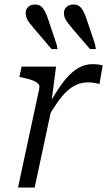

<svg xmlns="http://www.w3.org/2000/svg" viewBox="-20 -833 476 853"><path d="M60 0H134L214 -374L208 -375L229 -537H76L66 -491L77 -489Q102 -484 120.5 -477.5Q139 -471 148 -462.5Q157 -454 155 -442ZM436 -542Q433 -544 420.5 -546Q408 -548 392 -548Q359 -548 331.5 -533Q304 -518 279 -490Q254 -462 229 -422Q204 -382 175 -331L191 -308Q214 -348 235 -378Q256 -408 277 -427.5Q298 -447 321 -457Q344 -467 371 -467Q386 -467 398.5 -465Q411 -463 422 -460ZM362 -756 402 -637 406 -615H380L300 -708Q289 -722 280.5 -732.5Q272 -743 268 -753.5Q264 -764 264 -775Q264 -791 275.5 -802Q287 -813 306 -813Q328 -813 340 -798.5Q352 -784 362 -756ZM191 -756 231 -637 236 -615H209L130 -708Q118 -722 110 -732.5Q102 -743 98 -753.5Q94 -764 94 -775Q94 -791 105 -802Q116 -813 136 -813Q157 -813 169 -798.5Q181 -784 191 -756Z"/></svg>

Font: Roboto Serif 20pt Light
Style: Italic
Weight: 300
Italic angle: -10°
Version: Version 1.007